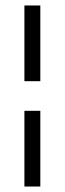

<svg xmlns="http://www.w3.org/2000/svg" viewBox="-20 -708 236 700"><path d="M69 -688H127V-412H69ZM127 -28H69V-304H127Z"/></svg>

Font: Almarai Light
Style: Regular
Weight: 300
Designer: Boutros International 2019
Foundry: Created by Boutros International 2019
Version: Version 1.10